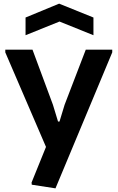

<svg xmlns="http://www.w3.org/2000/svg" viewBox="-20 -812 644 1052"><path d="M154 200 153 188 232 -7 9 -525V-540H158L270 -238L298 -146H306L334 -238L450 -540H595V-525L284 220ZM120 -716 304 -792 492 -716V-619L306 -694L120 -619Z"/></svg>

Font: Encode Sans Normal
Style: SemiBold
Weight: 600
Designer: Pablo Impallari, Andres Torresi
Foundry: Pablo Impallari, Andres Torresi
Version: Version 1.000; ttfautohint (v1.00) -l 8 -r 50 -G 200 -x 14 -